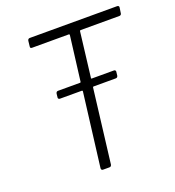

<svg xmlns="http://www.w3.org/2000/svg" viewBox="-128 -802 824 903"><g transform="rotate(-20 284.0 -350.0)"><path d="M554 -653H360Q358 -653 356.5 -652Q355 -651 355 -649L328 -425Q327 -424 328 -422.5Q329 -421 331 -421H442Q446 -421 448.5 -418Q451 -415 450 -411L448 -393Q446 -383 437 -383H326Q322 -383 322 -379L277 -10Q275 0 266 0H234Q225 0 225 -10L271 -379Q271 -383 267 -383H158Q153 -383 150.5 -386Q148 -389 149 -393L151 -411Q153 -421 162 -421H272Q276 -421 276 -425L304 -649Q304 -653 300 -653H116Q106 -653 108 -663L111 -690Q113 -700 122 -700H559Q564 -700 566.5 -697Q569 -694 568 -690L564 -663Q564 -659 561 -656Q558 -653 554 -653Z"/></g></svg>

Font: Barlow Light
Style: Italic
Weight: 300
Italic angle: -7°
Designer: Jeremy Tribby
Foundry: Tribby Type
Version: Version 1.408